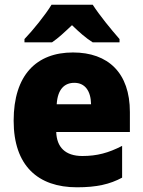

<svg xmlns="http://www.w3.org/2000/svg" viewBox="-20 -786 608 816"><path d="M374 -766H199C174 -724 118 -655 84 -620V-606H201C229 -625 253 -648 286 -679C318 -648 344 -625 374 -606H488V-620C452 -661 403 -721 374 -766ZM290 -563C135 -563 38 -467 38 -273C38 -81 142 10 307 10C391 10 447 -3 499 -31V-166C441 -136 392 -123 330 -123C257 -123 221 -161 219 -225H532V-310C532 -476 440 -563 290 -563ZM296 -434C341 -434 366 -400 367 -343H221C225 -408 255 -434 296 -434Z"/></svg>

Font: Noto Sans Sinhala SemiCondensed Black
Style: Regular
Weight: 900
Width: 4
Designer: Jelle Bosma - Monotype Design Team
Foundry: Monotype Imaging Inc.
Version: Version 2.006